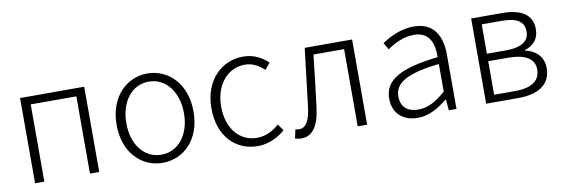

<svg xmlns="http://www.w3.org/2000/svg" viewBox="-46 -859 3471 1185"><g transform="rotate(-10 1689.5 -267.0)"><path d="M100 0H158V-484H444V0H502V-534H100Z M899 13C1028 13 1140 -89 1140 -266C1140 -444 1028 -547 899 -547C770 -547 658 -444 658 -266C658 -89 770 13 899 13ZM899 -38C794 -38 719 -130 719 -266C719 -403 794 -496 899 -496C1004 -496 1080 -403 1080 -266C1080 -130 1004 -38 899 -38Z M1495 13C1562 13 1621 -16 1667 -56L1638 -97C1602 -64 1554 -38 1500 -38C1388 -38 1313 -130 1313 -266C1313 -403 1394 -496 1501 -496C1550 -496 1589 -473 1622 -442L1655 -482C1619 -515 1570 -547 1499 -547C1367 -547 1252 -444 1252 -266C1252 -89 1357 13 1495 13Z M1769 13C1836 13 1878 -43 1892 -161C1906 -269 1918 -376 1930 -484H2122V0H2181V-534H1884C1870 -413 1855 -294 1841 -174C1831 -85 1805 -45 1763 -45C1754 -45 1747 -47 1740 -49L1728 6C1740 11 1751 13 1769 13Z M2498 13C2567 13 2630 -24 2683 -68H2687L2693 0H2741V-338C2741 -456 2696 -547 2568 -547C2482 -547 2408 -505 2368 -478L2393 -435C2431 -462 2491 -496 2561 -496C2662 -496 2684 -414 2682 -335C2448 -309 2343 -252 2343 -135C2343 -35 2412 13 2498 13ZM2510 -37C2450 -37 2401 -64 2401 -138C2401 -219 2472 -269 2682 -292V-119C2620 -65 2569 -37 2510 -37Z M2927 0H3129C3253 0 3333 -48 3333 -152C3333 -231 3279 -268 3221 -281V-285C3272 -301 3309 -336 3309 -400C3309 -494 3237 -534 3121 -534H2927ZM2985 -303V-487H3112C3209 -487 3250 -455 3250 -396C3250 -339 3209 -303 3104 -303ZM2985 -46V-256H3110C3217 -256 3274 -220 3274 -155C3274 -84 3222 -46 3118 -46Z"/></g></svg>

Font: Noto Sans HK Light
Style: Regular
Weight: 300
Designer: Ryoko NISHIZUKA 西塚涼子 (kana, bopomofo & ideographs); Paul D. Hunt (Latin, Greek & Cyrillic); Sandoll Communications 산돌커뮤니
Foundry: Adobe
Version: Version 2.004;hotconv 1.0.118;makeotfexe 2.5.65603